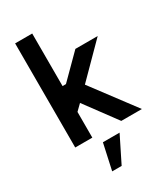

<svg xmlns="http://www.w3.org/2000/svg" viewBox="-235 -837 1021 1177"><g transform="rotate(-30 276.0 -248.5)"><path d="M75 0V-737H196V-365H220L378 -523H536L319 -304L547 0H401L237 -222L196 -182V0ZM198 240 238 57H356L265 240Z"/></g></svg>

Font: Tomorrow Medium
Style: Regular
Weight: 500
Designer: Tony de Marco, Monica Rizzolli
Foundry: Just in Type
Version: Version 2.002